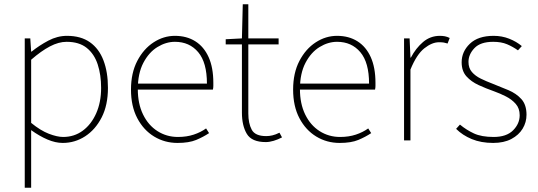

<svg xmlns="http://www.w3.org/2000/svg" viewBox="-20 -658 2524 900"><path d="M96 222V-478H122L126 -416H128Q164 -445 206.5 -467.5Q249 -490 294 -490Q359 -490 401.5 -460Q444 -430 465 -375Q486 -320 486 -246Q486 -165 456.5 -107.5Q427 -50 379 -19Q331 12 274 12Q240 12 202.5 -4Q165 -20 126 -48V42V222ZM276 -16Q328 -16 368 -45.5Q408 -75 431 -127Q454 -179 454 -246Q454 -307 438 -356Q422 -405 386.5 -433.5Q351 -462 292 -462Q255 -462 214 -440.5Q173 -419 126 -378V-82Q170 -46 209 -31Q248 -16 276 -16Z M812 12Q752 12 702.5 -18Q653 -48 623.5 -104Q594 -160 594 -238Q594 -316 623.5 -372.5Q653 -429 700 -459.5Q747 -490 800 -490Q855 -490 895.5 -464.5Q936 -439 958 -390Q980 -341 980 -270Q980 -263 980 -255Q980 -247 978 -238H610V-266H950Q950 -365 909 -413.5Q868 -462 800 -462Q758 -462 718 -437.5Q678 -413 652 -363.5Q626 -314 626 -240Q626 -172 650.5 -121.5Q675 -71 718 -43.5Q761 -16 814 -16Q855 -16 888 -27Q921 -38 946 -56L960 -34Q933 -16 899.5 -2Q866 12 812 12Z M1226 8Q1160 8 1137 -30.5Q1114 -69 1114 -130V-450H1038V-474L1114 -478L1118 -638H1144V-478H1286V-450H1144V-126Q1144 -80 1160 -50Q1176 -20 1228 -20Q1242 -20 1257 -23.5Q1272 -27 1290 -36L1302 -14Q1283 -4 1263 2Q1243 8 1226 8Z M1572 12Q1512 12 1462.5 -18Q1413 -48 1383.5 -104Q1354 -160 1354 -238Q1354 -316 1383.5 -372.5Q1413 -429 1460 -459.5Q1507 -490 1560 -490Q1615 -490 1655.5 -464.5Q1696 -439 1718 -390Q1740 -341 1740 -270Q1740 -263 1740 -255Q1740 -247 1738 -238H1370V-266H1710Q1710 -365 1669 -413.5Q1628 -462 1560 -462Q1518 -462 1478 -437.5Q1438 -413 1412 -363.5Q1386 -314 1386 -240Q1386 -172 1410.5 -121.5Q1435 -71 1478 -43.5Q1521 -16 1574 -16Q1615 -16 1648 -27Q1681 -38 1706 -56L1720 -34Q1693 -16 1659.5 -2Q1626 12 1572 12Z M1874 0V-478H1900L1904 -388H1906Q1929 -432 1963 -461Q1997 -490 2042 -490Q2054 -490 2065 -488Q2076 -486 2088 -480L2078 -454Q2069 -457 2060.5 -458.5Q2052 -460 2038 -460Q2005 -460 1969 -431.5Q1933 -403 1904 -332V0Z M2292 12Q2235 12 2191.5 -6Q2148 -24 2118 -54L2136 -74Q2166 -49 2201.5 -32.5Q2237 -16 2294 -16Q2354 -16 2385 -47Q2416 -78 2416 -118Q2416 -150 2397.5 -171Q2379 -192 2351.5 -206Q2324 -220 2296 -230Q2259 -243 2224 -259Q2189 -275 2166.5 -300Q2144 -325 2144 -366Q2144 -416 2182.5 -453Q2221 -490 2294 -490Q2333 -490 2367 -476.5Q2401 -463 2426 -442L2408 -422Q2384 -439 2357 -450.5Q2330 -462 2292 -462Q2232 -462 2204 -432.5Q2176 -403 2176 -368Q2176 -339 2192 -320.5Q2208 -302 2233.5 -289.5Q2259 -277 2288 -266Q2326 -251 2363 -235.5Q2400 -220 2424 -193.5Q2448 -167 2448 -120Q2448 -85 2430 -55Q2412 -25 2377 -6.5Q2342 12 2292 12Z"/></svg>

Font: Source Sans 3 VF
Style: Regular
Weight: 200
Designer: Paul D. Hunt
Foundry: Adobe
Version: Version 3.046;hotconv 1.0.118;makeotfexe 2.5.65603